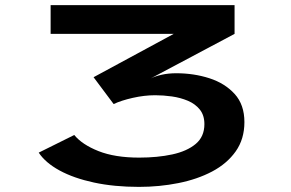

<svg xmlns="http://www.w3.org/2000/svg" viewBox="-20 -720 1140 751"><path d="M523.5 11Q426.5 11 347.5 -6Q268.5 -23 213 -53.2Q157.5 -83.5 131.5 -123L270.5 -192Q301 -154.5 365.2 -129Q429.5 -103.5 524.5 -103.5Q596 -103.5 653.8 -116Q711.5 -128.5 745.5 -157Q779.5 -185.5 779.5 -234.5Q779.5 -269 761.8 -291.2Q744 -313.5 715 -325.8Q686 -338 652.2 -342.8Q618.5 -347.5 587 -347.5Q544.5 -347.5 499.2 -337.2Q454 -327 424.5 -313L346 -418L659.5 -587.5H178V-700H897.5V-587.5L570 -413.5Q587.5 -422 613.2 -427.8Q639 -433.5 669.5 -433.5Q738 -433.5 798.8 -414Q859.5 -394.5 897.8 -352.5Q936 -310.5 936 -242.5Q936 -176 902 -128Q868 -80 809.8 -49.2Q751.5 -18.5 677.5 -3.8Q603.5 11 523.5 11Z"/></svg>

Font: Trispace Expanded SemiBold
Style: Regular
Weight: 600
Width: 7
Designer: Tyler Finck
Foundry: Etcetera Type Company
Version: Version 1.210; ttfautohint (v1.8.3)